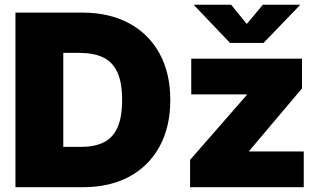

<svg xmlns="http://www.w3.org/2000/svg" viewBox="-20 -780 1339 800"><path d="M325.7 0H126.5V-168H317.4Q373.5 -168 411.6 -186.5Q449.7 -205.1 469.2 -248Q488.8 -291 488.8 -363.3Q488.8 -436.5 468.8 -479.5Q448.7 -522.5 409.4 -541Q370.1 -559.6 311.5 -559.6H123.5V-727.5H322.8Q435.1 -727.5 517.3 -683.3Q599.6 -639.2 644.5 -557.6Q689.5 -476.1 689.5 -363.3Q689.5 -251 644.8 -169.4Q600.1 -87.9 518.6 -43.9Q437 0 325.7 0ZM243.7 -727.5V0H44.4V-727.5ZM772 0V-113.8L1008.3 -384.3V-386.7H776.9V-535.6H1238.3V-411.6L1018.1 -150.9V-148.9H1245.6V0ZM942.9 -760.3 1008.3 -680.2 1075.2 -760.3H1229.5V-758.3L1078.1 -601.1H938.5L788.6 -758.3V-760.3Z"/></svg>

Font: Inter 20pt Black
Style: Regular
Weight: 900
Version: Version 4.001;git-66647c0bb